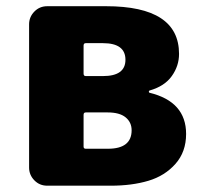

<svg xmlns="http://www.w3.org/2000/svg" viewBox="-20 -589 646 609"><path d="M129.9 0Q105.5 0 88.9 -17.1Q72.3 -34.2 72.3 -57.6V-511.7Q72.3 -535.2 88.9 -552.2Q105.5 -569.3 129.9 -569.3H316.4Q547.9 -569.3 547.9 -418Q547.9 -379.9 524.9 -347.7Q502 -315.4 454.1 -301.8Q452.1 -300.8 452.1 -298.3Q452.1 -295.9 454.1 -294.9Q570.3 -266.6 570.3 -164.1Q570.3 -107.4 536.6 -69.3Q502.9 -31.2 450.7 -15.6Q398.4 0 331.1 0ZM245.1 -355.5Q245.1 -347.7 252 -347.7H306.6Q377.9 -347.7 377.9 -399.4Q377.9 -452.1 306.6 -452.1H252Q245.1 -452.1 245.1 -444.3ZM245.1 -124Q245.1 -117.2 252 -117.2H322.3Q397.5 -117.2 397.5 -175.8Q397.5 -201.2 378.4 -216.8Q359.4 -232.4 321.3 -232.4H252Q245.1 -232.4 245.1 -224.6Z"/></svg>

Font: Gen Jyuu Gothic Heavy
Style: Bold
Weight: 900
Designer: [Source Han Sans]
Ryoko NISHIZUKA  (kana & ideographs); Paul D. Hunt (Latin, Greek & Cyrillic); Wenlong ZHANG  (bopomofo
Version: Version 1.002.20150607